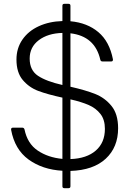

<svg xmlns="http://www.w3.org/2000/svg" viewBox="-20 -883 680 1003"><path d="M348 10V90Q348 100 338 100H316Q306 100 306 90V9Q202 3 129.5 -49.5Q57 -102 38 -205V-207Q38 -216 47 -216H97Q105 -216 108 -207Q123 -133 177 -96.5Q231 -60 306 -53V-373Q228 -390 180 -408Q132 -426 99 -465Q66 -504 66 -572Q66 -631 97 -676Q128 -721 182.5 -746Q237 -771 306 -773V-853Q306 -863 316 -863H338Q348 -863 348 -853V-772Q436 -764 494 -715Q552 -666 570 -573V-571Q570 -562 561 -562H515Q506 -562 504 -571Q476 -694 348 -709V-430Q427 -412 477.5 -392Q528 -372 562.5 -329.5Q597 -287 597 -213Q597 -114 532.5 -54Q468 6 348 10ZM306 -439V-711Q230 -709 182.5 -673Q135 -637 135 -577Q135 -516 178.5 -487Q222 -458 306 -439ZM348 -52Q433 -55 480.5 -96.5Q528 -138 528 -210Q528 -258 504.5 -288Q481 -318 443 -334.5Q405 -351 348 -364Z"/></svg>

Font: Open Sauce Two Light
Style: Regular
Weight: 300
Designer: Alfredo Marco Pradil
Foundry: Creative Sauce Fz LLC
Version: Version 1.477